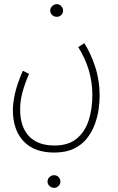

<svg xmlns="http://www.w3.org/2000/svg" viewBox="-20 -505 567 925"><path d="M42 24Q42 -6 51.5 -51.5Q61 -97 90 -164L120 -149Q99 -101 88 -59.5Q77 -18 77 22Q77 105 119 150.5Q161 196 243 196Q310 196 350 162.5Q390 129 407.5 74Q425 19 425 -47Q425 -107 408.5 -164.5Q392 -222 357 -278L386 -297Q416 -251 438 -185Q460 -119 460 -44Q460 -14 455 22Q450 58 436.5 94.5Q423 131 398.5 162Q374 193 335.5 211.5Q297 230 241 230Q145 230 93.5 175.5Q42 121 42 24ZM254 -424Q241 -424 231.5 -432.5Q222 -441 222 -454Q222 -466 231.5 -475.5Q241 -485 254 -485Q266 -485 275 -475.5Q284 -466 284 -454Q284 -441 275 -432.5Q266 -424 254 -424ZM241 400Q228 400 218.5 391Q209 382 209 370Q209 357 218.5 348Q228 339 241 339Q253 339 262 348Q271 357 271 370Q271 382 262 391Q253 400 241 400Z"/></svg>

Font: Noto Sans Arabic ExtCond ExtLt
Style: Regular
Weight: 200
Width: 2
Designer: Monotype Design Team, Nadine Chahine, Nizar Qandah and Khaled Hosny
Foundry: Monotype Imaging Inc.
Version: Version 2.012; ttfautohint (v1.8.4.7-5d5b)